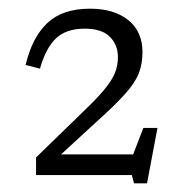

<svg xmlns="http://www.w3.org/2000/svg" viewBox="-20 -734 424 442"><path d="M342.5 -439.5 318.5 -312H288.5L283.5 -331H63V-371.5L171 -476.5Q203 -507 220.5 -528.2Q238 -549.5 244.8 -566.5Q251.5 -583.5 251.5 -602.5Q251.5 -630.5 233 -649.2Q214.5 -668 175 -668Q132.5 -668 109 -645.8Q85.5 -623.5 72 -576L39 -584.5Q54 -648 89 -681Q124 -714 187 -714Q242.5 -714 275.2 -687.8Q308 -661.5 308 -614Q308 -587 299.5 -565.2Q291 -543.5 268 -517.8Q245 -492 201.5 -453L120.5 -378.5H286.5L310 -439.5Z"/></svg>

Font: Newsreader Caption Light
Style: Regular
Weight: 300
Designer: Hugues Gentile
Foundry: Production Type
Version: Version 1.001